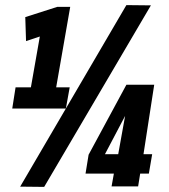

<svg xmlns="http://www.w3.org/2000/svg" viewBox="-20 -730 663 752"><path d="M28 -305 41 -388H101L136 -587L82 -569L79 -663L204 -703H255L200 -388H253L238 -305ZM153 2 59 1 475 -710 571 -709ZM315 -50 327 -124 475 -398H584L542 -126H576L563 -50H529L521 0H417L426 -50ZM391 -126H443L470 -276Z"/></svg>

Font: Georama Condensed ExtraBold
Style: Italic
Weight: 800
Width: 3
Italic angle: -9°
Designer: Jean-Baptiste Levee
Foundry: Production Type
Version: Version 1.000